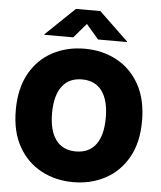

<svg xmlns="http://www.w3.org/2000/svg" viewBox="-62 -1008 899 1071"><g transform="rotate(5 387.5 -472.0)"><path d="M387.7 9.8Q288.6 9.8 208.3 -33.2Q127.9 -76.2 81.1 -159.4Q34.2 -242.7 34.2 -363.3Q34.2 -484.9 81.1 -568.4Q127.9 -651.9 208.3 -694.6Q288.6 -737.3 387.7 -737.3Q486.8 -737.3 566.9 -694.6Q647 -651.9 694.1 -568.4Q741.2 -484.9 741.2 -363.3Q741.2 -242.2 694.1 -158.9Q647 -75.7 566.9 -33Q486.8 9.8 387.7 9.8ZM387.7 -162.1Q461.4 -162.1 499.8 -213.9Q538.1 -265.6 538.1 -363.3Q538.1 -461.4 499.8 -513.4Q461.4 -565.4 387.7 -565.4Q314.5 -565.4 275.9 -513.4Q237.3 -461.4 237.3 -363.3Q237.3 -265.6 275.9 -213.9Q314.5 -162.1 387.7 -162.1ZM318.4 -794.9H156.2V-797.9L319.3 -954.1H456.1L619.1 -797.9V-794.9H457L387.7 -876Z"/></g></svg>

Font: Inter Black
Style: Regular
Weight: 900
Designer: Rasmus Andersson
Foundry: rsms
Version: Version 4.000;git-a52131595